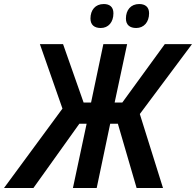

<svg xmlns="http://www.w3.org/2000/svg" viewBox="-75 -933 973 953"><path d="M601 -794C639 -794 665 -823 665 -867C665 -899 645 -913 616 -913C574 -913 550 -883 550 -841C550 -809 570 -794 601 -794ZM425 -794C463 -794 488 -823 488 -867C488 -899 469 -913 440 -913C398 -913 374 -883 374 -841C374 -809 394 -794 425 -794ZM-55 0H91L319 -319H355L287 0H405L472 -319H510L603 0H734L619 -367L878 -714H743L532 -424H494L556 -714H438L377 -424H340L238 -714H123L235 -394Z"/></svg>

Font: Noto Sans SemiCondensed SemiBold
Style: Italic
Weight: 600
Width: 4
Italic angle: -12°
Designer: Monotype Design Team
Foundry: Monotype Imaging Inc.
Version: Version 2.013